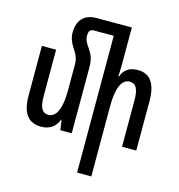

<svg xmlns="http://www.w3.org/2000/svg" viewBox="-138 -882 1158 1239"><g transform="rotate(15 440.5 -262.0)"><path d="M391 -440C391 -493 380 -521 357 -555C333 -589 323 -608 323 -632C323 -663 332 -678 357 -678H490V236H585V-236C585 -354 614 -419 666 -419C708 -419 727 -388 727 -310V0H822V-331C822 -456 774 -505 699 -505C642 -505 608 -481 590 -433H586C588 -460 589 -487 589 -514V-760H352C287 -760 228 -726 228 -630C228 -593 240 -565 265 -527C286 -495 296 -471 296 -435V-259C296 -141 267 -76 214 -76C174 -76 154 -106 154 -184V-495H59V-164C59 -40 106 10 189 10C244 10 283 -17 302 -67H305L315 0H391Z"/></g></svg>

Font: Noto Sans Armenian ExtraCondensed Medium
Style: Regular
Weight: 500
Width: 2
Designer: Monotype Design Team
Foundry: Monotype Imaging Inc.
Version: Version 2.008